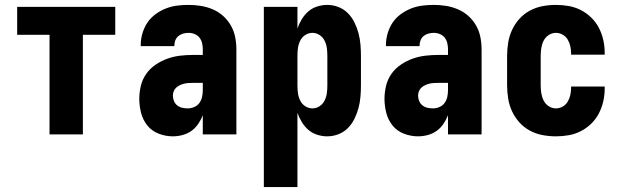

<svg xmlns="http://www.w3.org/2000/svg" viewBox="-20 -548 2540 783"><path d="M182 0V-406H50V-520H450V-406H318V0Z M685 8Q656 8 628 -2.5Q600 -13 581.5 -35.5Q563 -58 555.5 -87Q548 -116 548 -145Q548 -172 554.5 -198.5Q561 -225 576.5 -247Q592 -269 615 -284.5Q638 -300 663.5 -309Q689 -318 715.5 -321Q742 -324 769 -324H807V-347Q807 -360 804 -372.5Q801 -385 793.5 -394.5Q786 -404 774 -409Q762 -414 749 -414Q738 -414 727 -411Q716 -408 707.5 -401Q699 -394 695 -383.5Q691 -373 691 -362V-360H554V-366Q554 -389 561 -412.5Q568 -436 581 -455.5Q594 -475 613.5 -489.5Q633 -504 655.5 -513Q678 -522 701.5 -525Q725 -528 749 -528Q774 -528 799 -524Q824 -520 847.5 -510Q871 -500 890 -483Q909 -466 921.5 -444Q934 -422 939 -397Q944 -372 944 -347V0H807V-78Q800 -60 788.5 -43Q777 -26 761 -14.5Q745 -3 725 2.5Q705 8 685 8ZM746 -106Q759 -106 772 -111.5Q785 -117 793 -128Q801 -139 804 -152.5Q807 -166 807 -180V-210H769Q760 -210 750.5 -209.5Q741 -209 732 -207Q723 -205 714.5 -201Q706 -197 699 -191Q692 -185 688.5 -176Q685 -167 685 -158Q685 -147 689.5 -136Q694 -125 703 -118Q712 -111 723 -108.5Q734 -106 746 -106Z M1056 215V-520H1193V-432Q1200 -452 1211 -470Q1222 -488 1237.5 -501.5Q1253 -515 1273.5 -521.5Q1294 -528 1314 -528Q1338 -528 1360 -519.5Q1382 -511 1398.5 -494.5Q1415 -478 1425.5 -456.5Q1436 -435 1442 -412.5Q1448 -390 1450 -366.5Q1452 -343 1452 -320V-200Q1452 -177 1450 -153.5Q1448 -130 1442 -107.5Q1436 -85 1425.5 -63.5Q1415 -42 1398.5 -25.5Q1382 -9 1360 -0.5Q1338 8 1314 8Q1294 8 1273.5 1.5Q1253 -5 1237.5 -18.5Q1222 -32 1211 -50Q1200 -68 1193 -88V215ZM1254 -106Q1270 -106 1283.5 -115Q1297 -124 1304 -138.5Q1311 -153 1313 -168.5Q1315 -184 1315 -200V-320Q1315 -336 1313 -351.5Q1311 -367 1304 -381.5Q1297 -396 1283.5 -405Q1270 -414 1254 -414Q1238 -414 1224.5 -405Q1211 -396 1204 -381.5Q1197 -367 1195 -351.5Q1193 -336 1193 -320V-200Q1193 -184 1195 -168.5Q1197 -153 1204 -138.5Q1211 -124 1224.5 -115Q1238 -106 1254 -106Z M1685 8Q1656 8 1628 -2.5Q1600 -13 1581.5 -35.5Q1563 -58 1555.5 -87Q1548 -116 1548 -145Q1548 -172 1554.5 -198.5Q1561 -225 1576.5 -247Q1592 -269 1615 -284.5Q1638 -300 1663.5 -309Q1689 -318 1715.5 -321Q1742 -324 1769 -324H1807V-347Q1807 -360 1804 -372.5Q1801 -385 1793.5 -394.5Q1786 -404 1774 -409Q1762 -414 1749 -414Q1738 -414 1727 -411Q1716 -408 1707.5 -401Q1699 -394 1695 -383.5Q1691 -373 1691 -362V-360H1554V-366Q1554 -389 1561 -412.5Q1568 -436 1581 -455.5Q1594 -475 1613.5 -489.5Q1633 -504 1655.5 -513Q1678 -522 1701.5 -525Q1725 -528 1749 -528Q1774 -528 1799 -524Q1824 -520 1847.5 -510Q1871 -500 1890 -483Q1909 -466 1921.5 -444Q1934 -422 1939 -397Q1944 -372 1944 -347V0H1807V-78Q1800 -60 1788.5 -43Q1777 -26 1761 -14.5Q1745 -3 1725 2.5Q1705 8 1685 8ZM1746 -106Q1759 -106 1772 -111.5Q1785 -117 1793 -128Q1801 -139 1804 -152.5Q1807 -166 1807 -180V-210H1769Q1760 -210 1750.5 -209.5Q1741 -209 1732 -207Q1723 -205 1714.5 -201Q1706 -197 1699 -191Q1692 -185 1688.5 -176Q1685 -167 1685 -158Q1685 -147 1689.5 -136Q1694 -125 1703 -118Q1712 -111 1723 -108.5Q1734 -106 1746 -106Z M2247 8Q2220 8 2193 3Q2166 -2 2141.5 -15Q2117 -28 2098.5 -48.5Q2080 -69 2068.5 -93.5Q2057 -118 2052.5 -145.5Q2048 -173 2048 -200V-320Q2048 -347 2052.5 -374.5Q2057 -402 2068.5 -426.5Q2080 -451 2098.5 -471.5Q2117 -492 2141.5 -505Q2166 -518 2193 -523Q2220 -528 2247 -528Q2273 -528 2299 -523.5Q2325 -519 2348.5 -507Q2372 -495 2391 -476.5Q2410 -458 2422 -435Q2434 -412 2440 -386Q2446 -360 2446 -334V-325H2309V-329Q2309 -344 2306 -358.5Q2303 -373 2295.5 -386Q2288 -399 2275 -406.5Q2262 -414 2247 -414Q2231 -414 2217.5 -405Q2204 -396 2197 -382Q2190 -368 2187.5 -352Q2185 -336 2185 -320V-200Q2185 -184 2187.5 -168Q2190 -152 2197 -138Q2204 -124 2217.5 -115Q2231 -106 2247 -106Q2262 -106 2275 -113.5Q2288 -121 2295.5 -134Q2303 -147 2306 -161.5Q2309 -176 2309 -191V-195H2446V-186Q2446 -160 2440 -134Q2434 -108 2422 -85Q2410 -62 2391 -43.5Q2372 -25 2348.5 -13Q2325 -1 2299 3.5Q2273 8 2247 8Z"/></svg>

Font: Iosevka Heavy
Style: Regular
Weight: 900
Monospace: yes
Designer: Belleve Invis
Foundry: Belleve Invis
Version: Version 32.5.0; ttfautohint (v1.8.4)